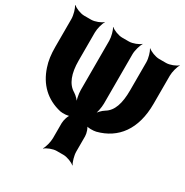

<svg xmlns="http://www.w3.org/2000/svg" viewBox="-175 -877 1004 1043"><g transform="rotate(30 327.0 -355.5)"><path d="M402 -351V-661C402 -685 413 -722 422 -735L421 -737C409 -725 374 -711 351 -711H308C285 -711 250 -725 238 -737L237 -735C246 -722 256 -685 256 -661V-352C256 -327 264 -288 273 -272L277 -274C269 -290 248 -313 231 -323C187 -349 166 -404 166 -485V-661C166 -685 176 -722 185 -735L184 -737C172 -725 137 -711 114 -711H70C47 -711 13 -725 1 -737L-1 -735C8 -722 19 -685 19 -661V-485C19 -440 24 -401 36 -366C65 -277 126 -217 218 -196C234 -193 270 -194 280 -203L278 -206C266 -197 256 -163 256 -144V-50C256 -26 246 11 237 24L238 26C250 14 285 0 308 0H351C374 0 409 14 421 26L422 24C413 11 402 -26 402 -50V-146C402 -164 392 -197 380 -204L378 -201C388 -193 426 -194 442 -198C562 -229 636 -324 636 -485V-661C636 -685 646 -722 655 -735L654 -737C642 -725 607 -711 584 -711H540C517 -711 482 -725 470 -737L469 -735C478 -722 489 -685 489 -661V-485C489 -402 471 -348 428 -322C410 -311 389 -289 381 -272L385 -270C394 -287 402 -326 402 -351Z"/></g></svg>

Font: Asimov
Style: EdgeExtreme
Weight: 500
Designer: Google
Version: Version 2.000980: 2014